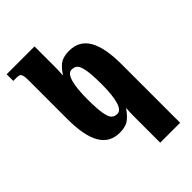

<svg xmlns="http://www.w3.org/2000/svg" viewBox="-271 -818 1145 1145"><g transform="rotate(-45 301.5 -246.0)"><path d="M375 -2Q375 -40 378 -65H375Q343 -20 316 -5Q289 10 247 10Q164 10 123.5 -59Q83 -128 83 -270V-600Q83 -626 79 -638.5Q75 -651 67.5 -654.5Q60 -658 46 -658H16V-714H251V-542Q251 -505 248 -475H251Q281 -520 308.5 -535Q336 -550 378 -550Q462 -550 502.5 -481.5Q543 -413 543 -270V222H375ZM375 -270Q375 -352 367.5 -393Q360 -434 346.5 -447Q333 -460 309 -460Q280 -460 265.5 -410Q251 -360 251 -270Q251 -188 258.5 -147Q266 -106 279.5 -93Q293 -80 317 -80Q346 -80 360.5 -130Q375 -180 375 -270Z"/></g></svg>

Font: Noto Serif Georgian Black Cond
Style: Regular
Weight: 900
Width: 3
Designer: Monotype Design team
Foundry: Monotype Imaging Inc.
Version: Version 1.000